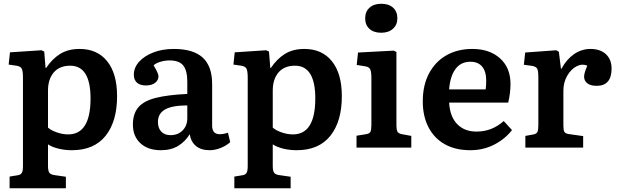

<svg xmlns="http://www.w3.org/2000/svg" viewBox="-20 -784 3277 1020"><path d="M31 216V154L74 147Q89 145 95.5 135Q102 125 102 99V-371Q102 -408 95 -420Q88 -432 67 -435L26 -441L33 -506L200 -517L215 -510L222 -423H225Q257 -471 299.5 -497.5Q342 -524 403 -524Q497 -524 549.5 -458.5Q602 -393 602 -273Q602 -139 541 -62.5Q480 14 362 14Q326 14 292 6Q258 -2 235 -17V98Q235 122 241.5 132.5Q248 143 268 146L330 155V216ZM342 -70Q461 -70 461 -261Q461 -435 353 -435Q296 -435 265.5 -399Q235 -363 235 -303V-106Q252 -91 282.5 -80.5Q313 -70 342 -70Z M834 14Q766 14 726 -23Q686 -60 686 -122Q686 -180 715 -214Q744 -248 807.5 -264Q871 -280 975 -285V-351Q975 -409 953.5 -436Q932 -463 881 -463Q857 -463 833 -456Q809 -449 796 -437Q822 -394 822 -379Q822 -358 804 -344Q786 -330 755 -330Q724 -330 707.5 -345Q691 -360 691 -387Q691 -425 719 -456Q747 -487 795 -505.5Q843 -524 903 -524Q1007 -524 1057 -478Q1107 -432 1107 -338V-116Q1107 -71 1148 -71Q1167 -71 1191 -79L1203 -29Q1184 -11 1153.5 1.5Q1123 14 1094 14Q1048 14 1021 -8.5Q994 -31 988 -71Q964 -32 926.5 -9Q889 14 834 14ZM886 -66Q925 -66 950 -91Q975 -116 975 -155V-224Q895 -224 857 -202.5Q819 -181 819 -136Q819 -104 836.5 -85Q854 -66 886 -66Z M1225 216V154L1268 147Q1283 145 1289.5 135Q1296 125 1296 99V-371Q1296 -408 1289 -420Q1282 -432 1261 -435L1220 -441L1227 -506L1394 -517L1409 -510L1416 -423H1419Q1451 -471 1493.5 -497.5Q1536 -524 1597 -524Q1691 -524 1743.5 -458.5Q1796 -393 1796 -273Q1796 -139 1735 -62.5Q1674 14 1556 14Q1520 14 1486 6Q1452 -2 1429 -17V98Q1429 122 1435.5 132.5Q1442 143 1462 146L1524 155V216ZM1536 -70Q1655 -70 1655 -261Q1655 -435 1547 -435Q1490 -435 1459.5 -399Q1429 -363 1429 -303V-106Q1446 -91 1476.5 -80.5Q1507 -70 1536 -70Z M2005 -610Q1966 -610 1943 -630.5Q1920 -651 1920 -687Q1920 -722 1943 -743Q1966 -764 2005 -764Q2045 -764 2068 -743.5Q2091 -723 2091 -687Q2091 -652 2067.5 -631Q2044 -610 2005 -610ZM1874 0V-63L1924 -71Q1943 -74 1948 -84Q1953 -94 1953 -121V-369Q1953 -404 1946.5 -416.5Q1940 -429 1918 -432L1875 -439L1882 -505L2072 -515L2086 -508V-118Q2086 -98 2090.5 -86.5Q2095 -75 2116 -71L2165 -62V0Z M2479 14Q2399 14 2342.5 -18Q2286 -50 2256 -108.5Q2226 -167 2226 -245Q2226 -332 2259.5 -394.5Q2293 -457 2352 -490.5Q2411 -524 2489 -524Q2581 -524 2636.5 -474Q2692 -424 2692 -338Q2692 -291 2680 -239H2366Q2370 -165 2408.5 -125Q2447 -85 2511 -85Q2554 -85 2590 -99.5Q2626 -114 2656 -141L2700 -93Q2663 -45 2605 -15.5Q2547 14 2479 14ZM2366 -309H2560Q2563 -330 2563 -356Q2563 -404 2541.5 -430Q2520 -456 2479 -456Q2428 -456 2399.5 -417Q2371 -378 2366 -309Z M2771 0V-62L2815 -70Q2830 -73 2835 -83Q2840 -93 2840 -119V-372Q2840 -406 2834.5 -418Q2829 -430 2807 -434L2763 -440L2770 -505L2935 -517L2949 -509L2960 -419H2963Q2989 -468 3029 -496Q3069 -524 3117 -524Q3169 -524 3199 -496Q3229 -468 3229 -420Q3229 -328 3150 -328Q3117 -328 3100 -341.5Q3083 -355 3083 -377Q3083 -396 3100 -435Q3072 -447 3042.5 -431.5Q3013 -416 2993 -381Q2973 -346 2973 -302V-117Q2973 -93 2978 -84Q2983 -75 3000 -72L3078 -61V0Z"/></svg>

Font: Literata SemiBold
Style: Regular
Weight: 600
Designer: Latin by Veronika Burian and Jose Scaglione. Greek by Irene Vlachou. Cyrillic by Vera Evstafieva.
Foundry: TypeTogether
Version: Version 3.103; ttfautohint (v1.8.4.7-5d5b);gftools[0.9.29]